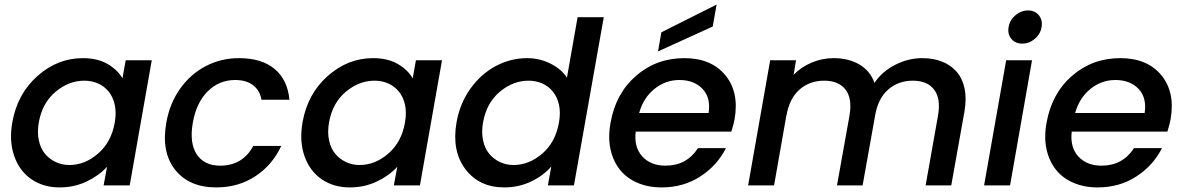

<svg xmlns="http://www.w3.org/2000/svg" viewBox="-20 -816 5208 845"><path d="M34.2 -277.8Q56.2 -402.8 144.8 -481.4Q233.4 -560.1 344.2 -560.1Q408.7 -560.1 452.9 -534.7Q497.1 -509.3 519 -471.2L533.2 -550.8H647.9L550.8 0H436L451.2 -82Q415.5 -43 361.1 -17.1Q306.6 8.8 242.2 8.8Q170.9 8.8 118.4 -27.1Q65.9 -63 42.7 -128.9Q19.5 -194.8 34.2 -277.8ZM484.9 -275.9Q492.7 -320.3 485.1 -354.7Q477.5 -389.2 458.3 -412.8Q439 -436.5 411.4 -448.7Q383.8 -460.9 351.1 -460.9Q282.7 -460.9 224.4 -411.9Q166 -362.8 150.9 -277.8Q143.1 -234.4 150.9 -198.2Q158.7 -162.1 178.2 -138.9Q197.8 -115.7 225.3 -102.8Q252.9 -89.8 285.2 -89.8Q353.5 -89.8 411.6 -140.1Q469.7 -190.4 484.9 -275.9Z M711.9 -275.9Q726.6 -360.4 772.5 -425.3Q818.4 -490.2 885.7 -525.1Q953.1 -560.1 1031.7 -560.1Q1131.8 -560.1 1188.7 -512.5Q1245.6 -464.8 1253.9 -377H1130.9Q1123.5 -418 1094 -440.9Q1064.5 -463.9 1014.6 -463.9Q944.8 -463.9 894.5 -414.3Q844.2 -364.7 828.6 -275.9Q813 -186.5 845.9 -136.7Q878.9 -86.9 948.7 -86.9Q1047.9 -86.9 1094.7 -173.8H1217.8Q1179.2 -90.3 1104.5 -40.8Q1029.8 8.8 931.6 8.8Q812 8.8 750.5 -69.3Q689 -147.5 711.9 -275.9Z M1311.5 -277.8Q1333.5 -402.8 1422.1 -481.4Q1510.7 -560.1 1621.6 -560.1Q1686 -560.1 1730.2 -534.7Q1774.4 -509.3 1796.4 -471.2L1810.5 -550.8H1925.3L1828.1 0H1713.4L1728.5 -82Q1692.9 -43 1638.4 -17.1Q1584 8.8 1519.5 8.8Q1448.2 8.8 1395.8 -27.1Q1343.3 -63 1320.1 -128.9Q1296.9 -194.8 1311.5 -277.8ZM1762.2 -275.9Q1770 -320.3 1762.5 -354.7Q1754.9 -389.2 1735.6 -412.8Q1716.3 -436.5 1688.7 -448.7Q1661.1 -460.9 1628.4 -460.9Q1560.1 -460.9 1501.7 -411.9Q1443.4 -362.8 1428.2 -277.8Q1420.4 -234.4 1428.2 -198.2Q1436 -162.1 1455.6 -138.9Q1475.1 -115.7 1502.7 -102.8Q1530.3 -89.8 1562.5 -89.8Q1630.9 -89.8 1689 -140.1Q1747.1 -190.4 1762.2 -275.9Z M1989.3 -277.8Q2003.9 -360.8 2050.3 -425.8Q2096.7 -490.7 2162.1 -525.4Q2227.5 -560.1 2300.3 -560.1Q2354 -560.1 2402.1 -536.4Q2450.2 -512.7 2475.1 -474.1L2522 -740.2H2637.2L2505.9 0H2391.1L2406.2 -83Q2370.6 -42.5 2316.7 -16.8Q2262.7 8.8 2199.2 8.8Q2088.9 8.8 2028.1 -71.8Q1967.3 -152.3 1989.3 -277.8ZM2439.9 -275.9Q2447.8 -320.3 2440.2 -354.7Q2432.6 -389.2 2413.3 -412.8Q2394 -436.5 2366.5 -448.7Q2338.9 -460.9 2306.2 -460.9Q2237.8 -460.9 2179.4 -411.9Q2121.1 -362.8 2106 -277.8Q2098.1 -234.4 2106 -198.2Q2113.8 -162.1 2133.3 -138.9Q2152.8 -115.7 2180.4 -102.8Q2208 -89.8 2240.2 -89.8Q2308.6 -89.8 2366.7 -140.1Q2424.8 -190.4 2439.9 -275.9Z M2969.7 -463.9Q2909.2 -463.9 2860.4 -424.8Q2811.5 -385.7 2793 -318.8H3098.6Q3108.9 -385.3 3072 -424.6Q3035.2 -463.9 2969.7 -463.9ZM3174.8 -164.1Q3136.7 -87.9 3062.5 -39.6Q2988.3 8.8 2891.6 8.8Q2832.5 8.8 2785.4 -11.5Q2738.3 -31.7 2708.5 -68.8Q2678.7 -106 2667 -158.4Q2655.3 -210.9 2667 -275.9Q2689.9 -404.8 2779.3 -482.4Q2868.7 -560.1 2991.7 -560.1Q3109.9 -560.1 3171.9 -485.4Q3233.9 -410.6 3212.9 -291Q3210 -272.5 3198.7 -236.8H2777.8Q2769.5 -168.5 2806.6 -127.7Q2843.8 -86.9 2908.7 -86.9Q3002 -86.9 3051.8 -164.1ZM2890.6 -673.8 3133.8 -795.9 3116.7 -699.2 2876 -589.8Z M4053.7 0 4108.4 -308.1Q4121.1 -382.3 4091.1 -421.6Q4061 -460.9 3997.6 -460.9Q3933.1 -460.9 3888.7 -421.6Q3844.2 -382.3 3831.5 -308.1L3776.4 0H3663.6L3718.8 -308.1Q3731.4 -382.3 3701.2 -421.6Q3670.9 -460.9 3607.4 -460.9Q3543 -460.9 3498.5 -421.6Q3454.1 -382.3 3441.4 -308.1V-311L3386.7 0H3272.5L3369.6 -550.8H3483.4L3472.7 -486.8Q3505.4 -521 3552.2 -540.5Q3599.1 -560.1 3648.4 -560.1Q3714.8 -560.1 3762.2 -532.2Q3809.6 -504.4 3828.6 -451.2Q3861.8 -501 3919.4 -530.5Q3977.1 -560.1 4038.6 -560.1Q4087.4 -560.1 4126 -544.9Q4164.6 -529.8 4190.2 -500.2Q4215.8 -470.7 4225.1 -426.8Q4234.4 -382.8 4224.6 -325.2L4166.5 0Z M4311 0 4408.2 -550.8H4522L4425.3 0ZM4479 -624Q4448.2 -624 4430.9 -645Q4413.6 -666 4418.9 -696.8Q4423.8 -727.5 4449 -748.8Q4474.1 -770 4504.9 -770Q4534.7 -770 4552 -748.8Q4569.3 -727.5 4564 -696.8Q4559.1 -666 4534.2 -645Q4509.3 -624 4479 -624Z M4888.7 -463.9Q4828.1 -463.9 4779.3 -424.8Q4730.5 -385.7 4711.9 -318.8H5017.6Q5027.8 -385.3 4991 -424.6Q4954.1 -463.9 4888.7 -463.9ZM5093.8 -164.1Q5055.7 -87.9 4981.4 -39.6Q4907.2 8.8 4810.5 8.8Q4751.5 8.8 4704.3 -11.5Q4657.2 -31.7 4627.4 -68.8Q4597.7 -106 4585.9 -158.4Q4574.2 -210.9 4585.9 -275.9Q4608.9 -404.8 4698.2 -482.4Q4787.6 -560.1 4910.6 -560.1Q5028.8 -560.1 5090.8 -485.4Q5152.8 -410.6 5131.8 -291Q5128.9 -272.5 5117.7 -236.8H4696.8Q4688.5 -168.5 4725.6 -127.7Q4762.7 -86.9 4827.6 -86.9Q4920.9 -86.9 4970.7 -164.1Z"/></svg>

Font: Poppins Medium
Style: Italic
Weight: 500
Italic angle: -10°
Designer: Ninad Kale (Devanagari), Jonny Pinhorn (Latin)
Foundry: Indian Type Foundry
Version: Version 3.200;PS 1.000;hotconv 16.6.54;makeotf.lib2.5.65590